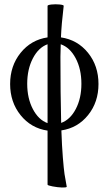

<svg xmlns="http://www.w3.org/2000/svg" viewBox="-20 -596 503 889"><path d="M289.1 269Q286.6 272.9 266.8 272.2Q247.1 271.5 223.6 267.1Q200.2 262.7 200.2 258.8V8.8Q124 -2.4 75.4 -62.7Q26.9 -123 26.9 -207Q26.9 -291 75.4 -351.3Q124 -411.6 200.2 -422.9V-568.8Q200.2 -573.2 219 -575.2Q237.8 -577.1 256.6 -575.2Q275.4 -573.2 274.9 -568.8Q264.6 -482.9 262.2 -422.9Q338.9 -411.6 387.5 -351.6Q436 -291.5 436 -207Q436 -123 387.9 -63.2Q339.8 -3.4 264.2 7.8Q266.6 79.1 271 133.3Q275.4 187.5 278.8 210.2Q282.2 232.9 289.1 269ZM259.8 -334Q259.8 -162.1 263.2 -26.9Q305.2 -42 331.1 -91.6Q356.9 -141.1 356.9 -208Q356.9 -276.4 330.3 -326.4Q303.7 -376.5 261.2 -391.1Q259.8 -362.3 259.8 -334ZM106 -208Q106 -141.1 132.1 -91.1Q158.2 -41 200.2 -25.9V-391.1Q158.2 -376 132.1 -325.7Q106 -275.4 106 -208Z"/></svg>

Font: Junicode SmCond
Style: Regular
Weight: 400
Width: 4
Designer: Peter S. Baker
Version: Version 2.206